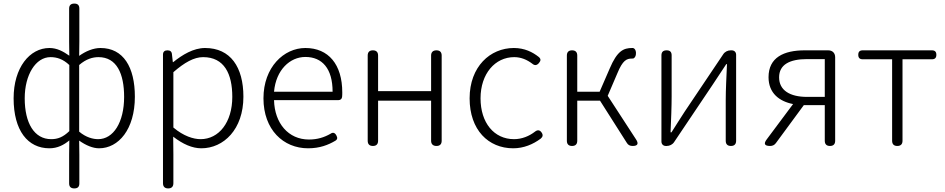

<svg xmlns="http://www.w3.org/2000/svg" viewBox="-20 -815 5276 1072"><path d="M366 -689V-583L367 -504C333 -528 298 -547 256 -547C146 -547 56 -438 56 -266C56 -86 135 13 256 13C301 13 337 -6 367 -31L366 49V209C366 228 376 237 395 237C414 237 423 228 423 209V49L422 -30C460 -3 499 13 533 13C642 13 733 -93 733 -275C733 -440 669 -547 541 -547C501 -547 458 -529 422 -503L423 -583V-689V-767C423 -786 414 -795 395 -795C376 -795 366 -786 366 -767ZM367 -359V-267V-83C332 -49 302 -38 266 -38C171 -38 118 -128 118 -266C118 -397 179 -496 262 -496C298 -496 332 -485 367 -452ZM422 -359V-452C461 -486 498 -496 530 -496C632 -496 673 -403 673 -274C673 -132 613 -38 528 -38C500 -38 461 -47 422 -80V-266Z M890 -341V-148V208C890 227 900 237 919 237C938 237 948 227 948 208V46L947 -52C1001 -10 1054 13 1104 13C1229 13 1339 -93 1339 -275C1339 -440 1267 -547 1125 -547C1060 -547 998 -509 947 -468H945L940 -512C939 -527 930 -534 915 -534C899 -534 890 -526 890 -510ZM948 -334V-412C1010 -466 1063 -496 1114 -496C1232 -496 1277 -403 1277 -274C1277 -132 1202 -38 1100 -38C1060 -38 1005 -55 948 -103V-257Z M1793 -256H1870C1881 -256 1889 -263 1890 -274C1891 -282 1891 -291 1891 -299C1891 -455 1814 -547 1685 -547C1565 -547 1451 -440 1451 -266C1451 -91 1562 13 1700 13C1766 13 1813 -6 1852 -29C1865 -37 1865 -46 1858 -59C1850 -74 1839 -78 1825 -68C1790 -48 1752 -36 1705 -36C1590 -36 1513 -127 1510 -256H1699ZM1755 -303H1673H1510C1521 -425 1599 -497 1685 -497C1779 -497 1837 -432 1837 -303Z M2446 -267V-505C2446 -524 2436 -534 2417 -534C2398 -534 2387 -524 2387 -505V-306H2091V-505C2091 -524 2081 -534 2062 -534C2043 -534 2033 -524 2033 -505V-29C2033 -10 2043 0 2062 0C2081 0 2091 -10 2091 -29V-253H2239H2387V-29C2387 -10 2398 0 2417 0C2436 0 2446 -10 2446 -29V-267Z M2672 -60C2715 -13 2776 13 2845 13C2904 13 2956 -9 2999 -41C3011 -51 3013 -62 3004 -75C2994 -90 2981 -91 2967 -80C2935 -55 2894 -38 2850 -38C2738 -38 2663 -130 2663 -266C2663 -403 2744 -496 2851 -496C2890 -496 2923 -481 2951 -460C2965 -448 2977 -449 2989 -463C3000 -476 3001 -486 2988 -497C2954 -524 2909 -547 2849 -547C2783 -547 2721 -521 2676 -473C2631 -425 2602 -355 2602 -266C2602 -178 2628 -108 2672 -60Z M3145 -267V-29C3145 -10 3155 0 3174 0C3193 0 3203 -10 3203 -29V-253H3266H3330L3480 -17C3487 -5 3498 0 3512 0C3541 0 3547 -13 3531 -37L3373 -280L3427 -406C3457 -479 3479 -488 3508 -488C3509 -488 3510 -488 3511 -488C3521 -487 3528 -498 3530 -508C3533 -523 3529 -544 3514 -547C3513 -547 3511 -547 3510 -547C3461 -547 3426 -531 3384 -432L3328 -303H3203V-505C3203 -524 3193 -534 3174 -534C3155 -534 3145 -524 3145 -505Z M3673 -267V-25C3673 -10 3683 0 3698 0H3702C3719 0 3735 -8 3744 -22L3959 -342C3981 -375 4013 -424 4035 -457H4039C4036 -387 4032 -315 4032 -256V-29C4032 -10 4042 0 4061 0C4080 0 4090 -10 4090 -29V-267V-509C4090 -524 4080 -534 4065 -534H4060C4043 -534 4027 -526 4018 -512L3803 -192C3782 -159 3750 -110 3729 -76H3724C3727 -147 3730 -219 3730 -277V-506C3730 -525 3721 -534 3702 -534C3683 -534 3673 -525 3673 -506Z M4585 -379V-274H4486C4390 -274 4330 -311 4330 -383C4330 -455 4390 -485 4486 -485H4535H4585ZM4643 -267V-495C4643 -519 4628 -534 4604 -534H4558H4473C4356 -534 4271 -494 4271 -384C4271 -295 4331 -249 4408 -234L4261 -37C4242 -12 4249 0 4280 0C4293 0 4304 -5 4312 -16L4468 -228H4469H4585V-29C4585 -10 4595 0 4614 0C4633 0 4643 -10 4643 -29V-267Z M4961 -242V-29C4961 -10 4971 0 4990 0C5009 0 5019 -10 5019 -29V-484H5183C5200 -484 5208 -492 5208 -509C5208 -526 5200 -534 5183 -534H4990H4797C4780 -534 4772 -526 4772 -509C4772 -492 4780 -484 4797 -484H4961Z"/></svg>

Font: GenSenRounded2 TW L
Style: Regular
Weight: 300
Version: Version 2.100;PS 2.1;hotconv 16.6.51;makeotf.lib2.5.65220 DE